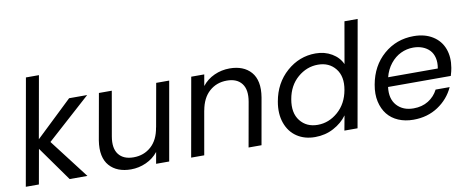

<svg xmlns="http://www.w3.org/2000/svg" viewBox="-65 -1026 3218 1320"><g transform="rotate(-10 1544.5 -365.5)"><path d="M25.9 0 157.2 -740.2H248L170.9 -306.2L424.8 -547.9H550.8L246.1 -273.9L456.1 0H332L160.2 -241.2L117.2 0Z M1123.5 -547.9 1026.9 0H935.5L949.7 -80.1Q916.5 -38.1 865.7 -15.1Q814.9 7.8 759.8 7.8Q711.9 7.8 674.1 -6.8Q636.2 -21.5 610.4 -50.8Q584.5 -80.1 575.4 -124Q566.4 -168 575.7 -227.1L632.8 -547.9H722.7L668.5 -238.8Q654.3 -157.2 687.7 -114Q721.2 -70.8 791.5 -70.8Q863.8 -70.8 914.3 -116Q964.8 -161.1 978.5 -247.1V-244.1L1032.7 -547.9Z M1581.1 0 1636.2 -310.1Q1650.4 -392.1 1616.9 -435.5Q1583.5 -479 1513.2 -479Q1441.4 -479 1390.9 -434.1Q1340.3 -389.2 1325.2 -303.2V-305.2L1271.5 0H1180.2L1277.3 -547.9H1368.2L1354.5 -469.2Q1388.2 -512.2 1439 -535.2Q1489.7 -558.1 1546.4 -558.1Q1594.2 -558.1 1631.8 -543.5Q1669.4 -528.8 1695.1 -499.5Q1720.7 -470.2 1729.5 -426.3Q1738.3 -382.3 1728.5 -323.2L1671.4 0Z M1834 -275.9Q1856 -401.9 1944.1 -479.5Q2032.2 -557.1 2146 -557.1Q2209.5 -557.1 2259.3 -527.6Q2309.1 -498 2330.1 -450.2L2380.9 -740.2H2473.1L2341.8 0H2250L2269 -103Q2233.9 -54.2 2175 -22.7Q2116.2 8.8 2044.9 8.8Q1971.7 8.8 1918.7 -26.6Q1865.7 -62 1842.5 -127.4Q1819.3 -192.9 1834 -275.9ZM2298.8 -274.9Q2315.4 -367.2 2271.2 -422.6Q2227.1 -478 2148.9 -478Q2070.3 -478 2007.1 -423.6Q1943.8 -369.1 1927.7 -275.9Q1911.1 -182.1 1955.1 -126.5Q1999 -70.8 2077.1 -70.8Q2155.3 -70.8 2218.8 -126.2Q2282.2 -181.6 2298.8 -274.9Z M2814 -480Q2768.6 -480 2727.5 -460.4Q2686.5 -440.9 2655 -401.6Q2623.5 -362.3 2609.9 -309.1H2956.5Q2963.9 -350.1 2956.1 -382.8Q2948.2 -415.5 2928.2 -436.5Q2908.2 -457.5 2878.9 -468.8Q2849.6 -480 2814 -480ZM3014.6 -168.9Q2978.5 -89.8 2904.3 -40.5Q2830.1 8.8 2731.9 8.8Q2673.8 8.8 2627.2 -11Q2580.6 -30.8 2551 -67.9Q2521.5 -105 2509.8 -157.5Q2498 -210 2509.8 -274.9Q2532.7 -403.3 2621.3 -480.2Q2710 -557.1 2830.6 -557.1Q2908.7 -557.1 2963.1 -522.9Q3017.6 -488.8 3039.6 -429.7Q3061.5 -370.6 3048.8 -296.9Q3045.4 -275.4 3035.6 -243.2H2597.7Q2587.4 -161.6 2629.6 -114.7Q2671.9 -67.9 2745.6 -67.9Q2805.2 -67.9 2849.1 -95.2Q2893.1 -122.6 2916.5 -168.9Z"/></g></svg>

Font: Poppins
Style: Italic
Weight: 400
Italic angle: -10°
Designer: Ninad Kale (Devanagari), Jonny Pinhorn (Latin)
Foundry: Indian Type Foundry
Version: Version 3.200;PS 1.000;hotconv 16.6.54;makeotf.lib2.5.65590